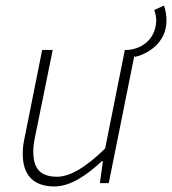

<svg xmlns="http://www.w3.org/2000/svg" viewBox="-20 -660 620 692"><path d="M467 -455C507 -464 580 -502 580 -586C580 -602 578 -621 571 -640L536 -624C541 -609 544 -594 543 -582C539 -518 492 -484 441 -480H430L359 -125C286 -53 229 -23 186 -23C125 -23 100 -53 100 -113C100 -132 102 -146 108 -175L170 -480H132L70 -170C64 -142 62 -129 62 -105C62 -36 94 12 176 12C234 12 292 -28 347 -79H351L340 0H372L464 -458Z"/></svg>

Font: Source Sans Pro Light
Style: Italic
Weight: 300
Italic angle: -11°
Designer: Paul D. Hunt
Foundry: Adobe Systems Incorporated
Version: Version 3.006;hotconv 1.0.111;makeotfexe 2.5.65597